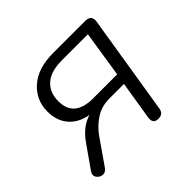

<svg xmlns="http://www.w3.org/2000/svg" viewBox="-125 -628 779 779"><g transform="rotate(-45 264.5 -239.0)"><path d="M378 6Q348 6 352 -26L379 -193H296Q251 -193 217.5 -171.5Q184 -150 160 -117L85 -9Q73 9 56.5 7Q40 5 31.5 -9Q23 -23 36 -40L102 -134Q140 -188 191 -203Q139 -212 109.5 -246Q80 -280 80 -333Q80 -399 128.5 -442Q177 -485 264 -485H448Q485 -485 479 -449L410 -21Q406 6 378 6ZM249 -240H387L418 -439H269Q205 -439 173 -410.5Q141 -382 141 -332Q141 -285 168.5 -262.5Q196 -240 249 -240Z"/></g></svg>

Font: Nunito Light
Style: Italic
Weight: 300
Italic angle: -9°
Designer: Vernon Adams
Foundry: Vernon Adams
Version: Version 3.601; ttfautohint (v1.8.2.53-6de2)